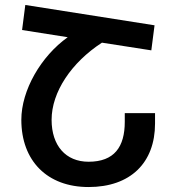

<svg xmlns="http://www.w3.org/2000/svg" viewBox="-20 -744 711 774"><path d="M605 -246V-288H483V-253C483 -152 441 -92 337 -92C245 -92 188 -157 188 -261C188 -373 268 -492 391 -572L590 -541L603 -642L82 -724L69 -623L253 -594C145 -517 66 -380 66 -261C66 -95 171 10 337 10C506 10 605 -88 605 -246Z"/></svg>

Font: Noto Sans Armenian Semi
Style: Regular
Weight: 600
Designer: Monotype Design Team
Foundry: Monotype Imaging Inc.
Version: Version 1.901